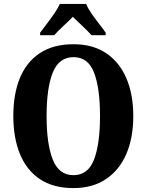

<svg xmlns="http://www.w3.org/2000/svg" viewBox="-20 -951 749 981"><path d="M355 10Q252 10 183.5 -36Q115 -82 81.5 -165Q48 -248 48 -359Q48 -470 81.5 -552Q115 -634 183.5 -679.5Q252 -725 356 -725Q454 -725 522 -679.5Q590 -634 625.5 -551.5Q661 -469 661 -358Q661 -247 625.5 -164.5Q590 -82 521.5 -36Q453 10 355 10ZM355 -56Q430 -56 460.5 -136Q491 -216 491 -358Q491 -501 460.5 -580Q430 -659 356 -659Q281 -659 249.5 -580Q218 -501 218 -358Q218 -216 249.5 -136Q281 -56 355 -56ZM185 -784Q199 -803 219 -829Q239 -855 257.5 -882Q276 -909 286 -931H420Q429 -909 447.5 -882Q466 -855 486.5 -829Q507 -803 520 -784V-771H448Q439 -781 421.5 -798.5Q404 -816 384.5 -834Q365 -852 352 -865Q332 -844 302.5 -817Q273 -790 257 -771H185Z"/></svg>

Font: Noto Serif Hebrew Condensed ExtraBold
Style: Regular
Weight: 800
Width: 3
Designer: Monotype Design Team
Foundry: Monotype Imaging Inc.
Version: Version 2.004; ttfautohint (v1.8.4.7-5d5b)